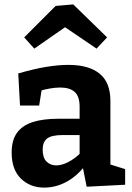

<svg xmlns="http://www.w3.org/2000/svg" viewBox="-20 -841 601 873"><path d="M482 -71 463 -99 549 -72V-1L374 8L355 -88L365 -85Q325 -36 278 -12Q231 12 181 12Q117 12 75 -29Q33 -70 33 -147Q33 -204 57.5 -237.5Q82 -271 129 -286Q176 -301 243 -301H352L342 -290V-356Q342 -403 319.5 -423Q297 -443 254 -443Q233 -443 209 -439Q185 -435 157 -427L171 -442L158 -361H71L63 -507Q131 -527 187.5 -536.5Q244 -546 291 -546Q384 -546 433 -506Q482 -466 482 -382ZM174 -161Q174 -124 191.5 -106.5Q209 -89 236 -89Q261 -89 291 -104.5Q321 -120 348 -147L342 -123V-237L352 -227H266Q214 -227 194 -211Q174 -195 174 -161ZM136 -620 90 -671 233 -814 313 -821 467 -671 419 -620 226 -751 323 -750Z"/></svg>

Font: Bitter Thin
Style: Bold
Weight: 700
Version: Version 3.021